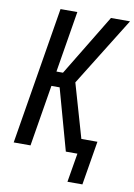

<svg xmlns="http://www.w3.org/2000/svg" viewBox="-97 -796 708 1012"><g transform="rotate(10 257.5 -290.0)"><path d="M337 155 363 0H301L210 -328H166L112 0H22L143 -735H233L179 -407H214L413 -735H515L287 -368L370 -80H456L417 155Z"/></g></svg>

Font: Iosevka Medium
Style: Italic
Weight: 500
Italic angle: -9°
Monospace: yes
Designer: Belleve Invis
Foundry: Belleve Invis
Version: Version 32.5.0; ttfautohint (v1.8.4)